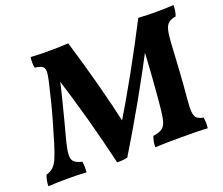

<svg xmlns="http://www.w3.org/2000/svg" viewBox="-146 -849 1192 1027"><g transform="rotate(-20 449.5 -335.0)"><path d="M357.7 9Q326.3 -126 289.3 -260.7Q252.3 -395.3 210.4 -528.2H225.1Q213.2 -473.5 198.8 -416.1Q184.3 -358.7 170.6 -305.3Q156.9 -251.8 144.9 -208.4Q130 -152.7 127.8 -122.5Q125.5 -92.3 138.9 -78.8Q152.4 -65.3 183.8 -58.3Q186.3 -44.1 186.6 -28.4Q186.8 -12.7 185.3 3Q160 1 133.5 0.5Q107 0 82.3 0Q53.5 0 25 0.5Q-3.5 1 -31.7 3Q-31.7 -12.2 -28.7 -28.4Q-25.6 -44.6 -20 -58.3Q3.8 -65.3 19 -78.8Q34.3 -92.3 47.3 -121.5Q60.3 -150.7 76.3 -203.6Q93.8 -261.5 109 -314.6Q124.2 -367.6 137.6 -420.8Q151 -474 163.5 -529.3Q171.5 -564.8 170 -582.5Q168.5 -600.2 155.8 -607.7Q143.1 -615.2 116.1 -617.7Q113 -632.3 113 -647.8Q113 -663.3 115.1 -679Q131.6 -678 151.4 -677Q171.2 -676 190.3 -676Q209.3 -676 221.8 -676Q245.5 -676 273.2 -676.5Q301 -677 329.4 -679Q369.1 -548.1 404.2 -416.4Q439.2 -284.7 468.5 -152.2H434.8Q513 -281.7 586.2 -413.4Q659.4 -545.1 728 -679Q760 -677 786.8 -676.5Q813.5 -676 831.7 -676Q852.9 -676 876.6 -676.5Q900.3 -677 928.7 -679Q928.7 -662.8 926.2 -647.3Q923.6 -631.9 918.6 -617.7Q892.6 -613.7 878.1 -602.6Q863.6 -591.5 857.1 -567.7Q850.7 -543.9 847.7 -501.3Q842.7 -415.1 837.8 -335.1Q832.8 -255.1 825.9 -182.8Q821.4 -134.4 823.6 -108.8Q825.8 -83.3 837.8 -73Q849.7 -62.7 873.8 -58.3Q876.8 -44.6 877.1 -28.7Q877.3 -12.7 875.3 3Q845.4 1 807.8 0.5Q770.1 0 726.6 0Q689.1 0 650.4 0.5Q611.8 1 576.9 3Q576.9 -12.2 579.6 -27.9Q582.4 -43.6 588 -58.3Q622 -62.8 638.8 -74.3Q655.5 -85.8 663 -111.8Q670.5 -137.9 675 -186.1Q683 -267.9 689.2 -353.8Q695.4 -439.6 700 -528.6H717.6Q647.7 -394.6 572.1 -260.6Q496.4 -126.5 417 3.5Q400.7 7.5 386.3 8.2Q371.9 9 357.7 9Z"/></g></svg>

Font: Vollkorn
Style: Italic
Weight: 400
Italic angle: -11°
Designer: Friedrich Althausen
Foundry: Friedrich Althausen
Version: Version 5.001